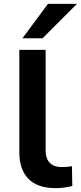

<svg xmlns="http://www.w3.org/2000/svg" viewBox="-20 -963 418 993"><path d="M268 10Q174 10 127 -38Q80 -86 80 -176V-705H216V-185Q216 -158 225.5 -138Q235 -118 254 -108.5Q273 -99 300 -99Q313 -99 327 -100Q341 -101 352 -104L354 -1Q333 4 312.5 7Q292 10 268 10ZM96 -765 228 -943H378L200 -765Z"/></svg>

Font: Nunito Sans 10pt SemiExpanded
Style: Bold
Weight: 700
Width: 6
Designer: Vernon Adams
Foundry: Vernon Adams
Version: Version 3.101;gftools[0.9.27]